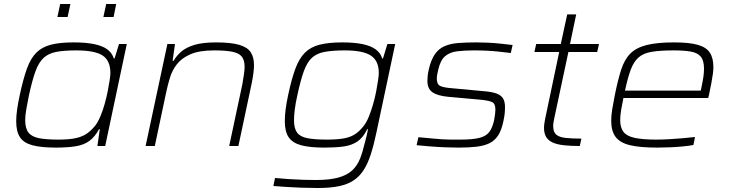

<svg xmlns="http://www.w3.org/2000/svg" viewBox="-20 -730 3648 960"><path d="M259 8Q187 8 143 -3.5Q99 -15 80 -43.5Q61 -72 61 -124Q61 -149 65.5 -182Q70 -215 79 -256Q96 -335 114.5 -386.5Q133 -438 161.5 -466.5Q190 -495 234.5 -506.5Q279 -518 348 -518Q409 -518 450.5 -509.5Q492 -501 516 -483.5Q540 -466 549 -438H553L575 -510H614L506 0H467L479 -84H475Q455 -46 427 -25.5Q399 -5 358 1.5Q317 8 259 8ZM272 -32Q326 -32 359.5 -39.5Q393 -47 415 -62.5Q437 -78 457 -103Q471 -122 483 -151Q495 -180 504 -212.5Q513 -245 519 -276Q525 -307 528.5 -330.5Q532 -354 532 -364Q532 -427 493 -452.5Q454 -478 362 -478Q300 -478 261 -470.5Q222 -463 197.5 -440Q173 -417 157 -372.5Q141 -328 125 -255Q117 -216 111.5 -184Q106 -152 106 -129Q106 -88 122.5 -67Q139 -46 175.5 -39Q212 -32 272 -32ZM497 -645 511 -710H561L548 -645ZM267 -645 281 -710H332L318 -645Z M708 0 817 -510H855L843 -426H848Q863 -452 887 -472.5Q911 -493 952 -505.5Q993 -518 1061 -518Q1134 -518 1175.5 -506Q1217 -494 1233.5 -469Q1250 -444 1250 -404Q1250 -387 1247 -364Q1244 -341 1239 -316L1172 0H1126L1192 -310Q1196 -335 1199.5 -357Q1203 -379 1203 -395Q1203 -430 1188.5 -447.5Q1174 -465 1140.5 -471.5Q1107 -478 1051 -478Q977 -478 933 -459Q889 -440 865 -409.5Q841 -379 829.5 -341Q818 -303 810 -264L754 0Z M1569 210Q1529 210 1487 208.5Q1445 207 1408 204.5Q1371 202 1347 200L1355 160Q1388 163 1424.5 165.5Q1461 168 1495.5 169Q1530 170 1559 170Q1629 170 1673 157.5Q1717 145 1742 121Q1767 97 1780.5 62.5Q1794 28 1804 -16Q1809 -33 1813 -50Q1817 -67 1820 -84H1816Q1796 -42 1767 -22.5Q1738 -3 1697.5 2.5Q1657 8 1602 8Q1530 8 1486.5 -3.5Q1443 -15 1423.5 -43.5Q1404 -72 1404 -124Q1404 -150 1408 -182.5Q1412 -215 1421 -256Q1438 -336 1457 -387Q1476 -438 1504.5 -466.5Q1533 -495 1578 -506.5Q1623 -518 1691 -518Q1751 -518 1792.5 -509.5Q1834 -501 1858.5 -483Q1883 -465 1891 -438H1895L1917 -510H1956L1862 -67Q1849 -5 1834 41.5Q1819 88 1798.5 120Q1778 152 1748 172Q1718 192 1674.5 201Q1631 210 1569 210ZM1614 -32Q1668 -32 1701.5 -38.5Q1735 -45 1757.5 -60.5Q1780 -76 1799 -101Q1813 -119 1824.5 -147.5Q1836 -176 1845.5 -209Q1855 -242 1861 -273.5Q1867 -305 1870.5 -329.5Q1874 -354 1874 -365Q1874 -426 1834.5 -452Q1795 -478 1704 -478Q1642 -478 1602.5 -470.5Q1563 -463 1539 -440.5Q1515 -418 1499 -373.5Q1483 -329 1467 -255Q1458 -215 1454 -183.5Q1450 -152 1450 -128Q1450 -88 1465.5 -67Q1481 -46 1517.5 -39Q1554 -32 1614 -32Z M2274 8Q2242 8 2204.5 6.5Q2167 5 2130 2Q2093 -1 2063 -4L2072 -44Q2115 -40 2142.5 -37.5Q2170 -35 2191 -33.5Q2212 -32 2232.5 -32Q2253 -32 2283 -32Q2345 -32 2378.5 -41Q2412 -50 2427.5 -71.5Q2443 -93 2451 -131Q2454 -148 2455.5 -161Q2457 -174 2457 -182Q2457 -212 2440.5 -219.5Q2424 -227 2387 -231L2221 -246Q2168 -251 2142.5 -268.5Q2117 -286 2117 -326Q2117 -338 2118.5 -352Q2120 -366 2124 -383Q2135 -431 2154.5 -459Q2174 -487 2203.5 -499.5Q2233 -512 2272 -515Q2311 -518 2363 -518Q2390 -518 2421.5 -516.5Q2453 -515 2485 -511.5Q2517 -508 2543 -505L2534 -465Q2501 -469 2472.5 -472Q2444 -475 2414.5 -476.5Q2385 -478 2349 -478Q2302 -478 2265.5 -473.5Q2229 -469 2205.5 -449Q2182 -429 2171 -381Q2168 -369 2166 -357Q2164 -345 2164 -337Q2164 -308 2181.5 -300Q2199 -292 2238 -289L2400 -274Q2438 -271 2461 -263Q2484 -255 2494.5 -239Q2505 -223 2505 -195Q2505 -179 2503.5 -163Q2502 -147 2497 -124Q2488 -80 2471 -53.5Q2454 -27 2427.5 -14Q2401 -1 2363 3.5Q2325 8 2274 8Z M2879 0Q2835 0 2801.5 -3.5Q2768 -7 2745.5 -16.5Q2723 -26 2711.5 -44Q2700 -62 2700 -91Q2700 -99 2701 -107Q2702 -115 2703.5 -123Q2705 -131 2706 -137L2776 -470H2652L2661 -510H2784L2816 -658H2861L2830 -510H2975L2966 -470H2822L2751 -137Q2749 -126 2747.5 -118Q2746 -110 2746 -105.5Q2746 -101 2746 -99Q2746 -70 2761 -57Q2776 -44 2807.5 -40.5Q2839 -37 2887 -37Z M3266 8Q3180 8 3130 -4Q3080 -16 3058 -45.5Q3036 -75 3036 -126Q3036 -152 3041 -183Q3046 -214 3054 -254Q3069 -329 3085.5 -380.5Q3102 -432 3131 -461.5Q3160 -491 3212 -504.5Q3264 -518 3350 -518Q3426 -518 3468.5 -506Q3511 -494 3529 -467Q3547 -440 3547 -394Q3547 -381 3544.5 -361.5Q3542 -342 3537 -315.5Q3532 -289 3525 -256L3521 -240H3097Q3090 -206 3085.5 -178.5Q3081 -151 3081 -129Q3081 -92 3097.5 -70.5Q3114 -49 3154 -40.5Q3194 -32 3261 -32Q3292 -32 3326.5 -34Q3361 -36 3395.5 -39Q3430 -42 3455 -45L3447 -5Q3426 -1 3395.5 2Q3365 5 3331.5 6.5Q3298 8 3266 8ZM3105 -277H3484L3488 -297Q3495 -330 3497.5 -349.5Q3500 -369 3500 -387Q3500 -427 3484 -446.5Q3468 -466 3434.5 -472Q3401 -478 3349 -478Q3281 -478 3239 -471Q3197 -464 3173 -443Q3149 -422 3134 -382.5Q3119 -343 3105 -277Z"/></svg>

Font: Saira Expanded ExtraLight
Style: Italic
Weight: 250
Width: 7
Italic angle: -12°
Designer: Hector Gatti with collaboration of the Omnibus-Type team
Foundry: Omnibus-Type
Version: Version 1.101